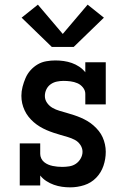

<svg xmlns="http://www.w3.org/2000/svg" viewBox="-20 -798 540 826"><path d="M282 8Q264 8 246.5 5.5Q229 3 212 -3Q195 -9 179.5 -19Q164 -29 153 -43V0H65V-181H153V-136Q153 -126 157.5 -116.5Q162 -107 170 -100.5Q178 -94 187.5 -90Q197 -86 207 -84Q217 -82 227 -81Q237 -80 248 -80Q263 -80 278.5 -82.5Q294 -85 306.5 -93.5Q319 -102 327 -116Q335 -130 335 -145Q335 -161 325.5 -175Q316 -189 301.5 -196.5Q287 -204 271.5 -208.5Q256 -213 240.5 -217.5Q225 -222 210 -227Q195 -232 180 -238.5Q165 -245 151 -253.5Q137 -262 125 -272.5Q113 -283 103 -295.5Q93 -308 86 -323Q79 -338 75.5 -353.5Q72 -369 72 -386Q72 -405 77 -424.5Q82 -444 90 -462.5Q98 -481 111.5 -496Q125 -511 142 -521Q159 -531 179 -534.5Q199 -538 218 -538Q236 -538 254 -535.5Q272 -533 289 -527Q306 -521 321 -511Q336 -501 347 -487V-530H435V-349H347V-394Q347 -409 337 -421.5Q327 -434 313 -440Q299 -446 283.5 -448Q268 -450 253 -450Q239 -450 224.5 -447Q210 -444 198 -435.5Q186 -427 179.5 -413.5Q173 -400 173 -385Q173 -369 182.5 -355.5Q192 -342 206 -334Q220 -326 235.5 -321.5Q251 -317 266.5 -312.5Q282 -308 297.5 -303Q313 -298 328 -291.5Q343 -285 356.5 -277Q370 -269 382.5 -258Q395 -247 405 -234.5Q415 -222 421.5 -207.5Q428 -193 431.5 -177Q435 -161 435 -145Q435 -114 425 -84.5Q415 -55 393.5 -33Q372 -11 342.5 -1.5Q313 8 282 8ZM203 -596 73 -722 143 -778 250 -652 357 -778 427 -722 297 -596Z"/></svg>

Font: Iosevka Slab Semibold
Style: Regular
Weight: 600
Monospace: yes
Designer: Belleve Invis
Foundry: Belleve Invis
Version: Version 11.1.1; ttfautohint (v1.8.3)